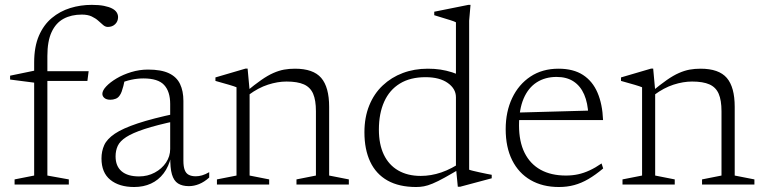

<svg xmlns="http://www.w3.org/2000/svg" viewBox="-20 -740 3063 770"><path d="M140.5 -415.5 117.5 -408.5 20.5 -421V-436.5L124.5 -458L140 -454.5H335.5L330.5 -415.5ZM170 -36 256 -20.5V0H38.5V-20.5L117 -36V-489Q117 -552.5 136 -596.5Q155 -640.5 187.8 -667.8Q220.5 -695 261.8 -707.8Q303 -720.5 348 -720.5Q377 -720.5 397 -716.5Q417 -712.5 429.5 -706Q442 -699.5 447.8 -690.5Q453.5 -681.5 453.5 -671.5Q453.5 -654.5 442 -643.2Q430.5 -632 412.5 -632Q402.5 -632 393.8 -639.5Q385 -647 374.2 -656.8Q363.5 -666.5 347.8 -674Q332 -681.5 308 -681.5Q266 -681.5 235 -664.8Q204 -648 187 -611.5Q170 -575 170 -515.5Z M689 -285.5 688 -255.5Q608 -238.5 559.5 -222.5Q511 -206.5 486 -190.2Q461 -174 452.2 -155Q443.5 -136 443.5 -113Q443.5 -73.5 467.8 -53Q492 -32.5 537.5 -32.5Q572 -32.5 600.5 -47.8Q629 -63 645.8 -88Q662.5 -113 662.5 -142.5V-323Q662.5 -373 638.2 -399.2Q614 -425.5 555 -425.5Q531 -425.5 506.5 -420.2Q482 -415 454 -403L481 -423Q478 -408 474.8 -395.2Q471.5 -382.5 468 -372.8Q464.5 -363 459.5 -356.5Q453.5 -347.5 443.5 -343.8Q433.5 -340 423 -340Q407 -340 398.8 -347Q390.5 -354 390.5 -363.5Q390.5 -377 406 -393.5Q421.5 -410 447.5 -425.5Q473.5 -441 506.5 -451Q539.5 -461 573.5 -461Q626.5 -461 657.5 -446.2Q688.5 -431.5 702 -403.2Q715.5 -375 715.5 -335.5V-95.5Q715.5 -72 720.8 -58.2Q726 -44.5 737.2 -38.8Q748.5 -33 765 -33Q777.5 -33 790.5 -36.8Q803.5 -40.5 819 -49.5V-28Q799 -10 778.5 -1.8Q758 6.5 737.5 6.5Q711 6.5 694 -4.2Q677 -15 669.5 -40.8Q662 -66.5 663 -111.5L666.5 -113Q657 -72 636.2 -44.8Q615.5 -17.5 585.5 -3.8Q555.5 10 518 10Q458 10 422.5 -18.8Q387 -47.5 387 -104.5Q387 -133.5 398 -158Q409 -182.5 440.5 -203.8Q472 -225 531.8 -245Q591.5 -265 689 -285.5Z M981 -378V-36L1059.5 -20.5V0H850V-20.5L928.5 -36V-390Q920.5 -393.5 899.2 -399.8Q878 -406 844 -415.5V-429.5L965 -465H973ZM1169 -20.5 1247 -36V-294Q1247 -338 1235.8 -364Q1224.5 -390 1198.8 -401.5Q1173 -413 1129 -413Q1093.5 -413 1054.8 -400.5Q1016 -388 977.5 -359.5L966 -371.5Q1001 -400.5 1027.5 -419Q1054 -437.5 1076.2 -447.2Q1098.5 -457 1119.2 -460.8Q1140 -464.5 1163 -464.5Q1236.5 -464.5 1268.2 -427.5Q1300 -390.5 1300 -311.5V-36L1379 -20.5V0H1169Z M1808.5 -350Q1808.5 -384 1775.8 -407.2Q1743 -430.5 1686.5 -430.5Q1625.5 -430.5 1583.8 -405Q1542 -379.5 1520.8 -332.2Q1499.5 -285 1499.5 -220Q1499.5 -161.5 1519.2 -120Q1539 -78.5 1576.8 -56.5Q1614.5 -34.5 1667.5 -34.5Q1708.5 -34.5 1749.8 -48.5Q1791 -62.5 1838 -94.5V-71Q1793.5 -44.5 1764.2 -28.2Q1735 -12 1715 -3.8Q1695 4.5 1680 7.2Q1665 10 1649 10Q1580.5 10 1534.2 -16Q1488 -42 1464.8 -91.2Q1441.5 -140.5 1441.5 -209.5Q1441.5 -269.5 1460.8 -317Q1480 -364.5 1514.8 -397.2Q1549.5 -430 1595.5 -447.2Q1641.5 -464.5 1695.5 -464.5Q1723 -464.5 1746.2 -461Q1769.5 -457.5 1793.2 -450Q1817 -442.5 1845 -428.5L1808.5 -398V-650.5Q1802.5 -654 1787.2 -658.8Q1772 -663.5 1754 -669Q1736 -674.5 1721.5 -679V-693L1858.5 -720.5H1867L1861.5 -657V-59.5Q1866 -57.5 1877.5 -54.8Q1889 -52 1903.5 -48.8Q1918 -45.5 1931 -43Q1944 -40.5 1952 -39V-25L1825 9H1816L1808.5 -68.5Z M2220 -464.5Q2279.5 -464.5 2318 -439.5Q2356.5 -414.5 2376.2 -368.5Q2396 -322.5 2398.5 -258.5H2055L2053.5 -288.5L2362 -297L2339.5 -279Q2337.5 -327 2322.8 -361Q2308 -395 2280.5 -413.2Q2253 -431.5 2212 -431.5Q2166.5 -431.5 2132.5 -409.8Q2098.5 -388 2080 -344.8Q2061.5 -301.5 2061.5 -237.5Q2061.5 -172 2083.8 -127.2Q2106 -82.5 2148 -59.2Q2190 -36 2249.5 -36Q2275.5 -36 2298.5 -41Q2321.5 -46 2344.8 -56.8Q2368 -67.5 2392.5 -84.5L2399 -64.5Q2368 -38.5 2339.8 -22Q2311.5 -5.5 2283 2.2Q2254.5 10 2221.5 10Q2156 10 2108 -17.8Q2060 -45.5 2034 -97.5Q2008 -149.5 2008 -222Q2008 -292 2034 -346.8Q2060 -401.5 2107.5 -433Q2155 -464.5 2220 -464.5Z M2607.5 -378V-36L2686 -20.5V0H2476.5V-20.5L2555 -36V-390Q2547 -393.5 2525.8 -399.8Q2504.5 -406 2470.5 -415.5V-429.5L2591.5 -465H2599.5ZM2795.5 -20.5 2873.5 -36V-294Q2873.5 -338 2862.2 -364Q2851 -390 2825.2 -401.5Q2799.5 -413 2755.5 -413Q2720 -413 2681.2 -400.5Q2642.5 -388 2604 -359.5L2592.5 -371.5Q2627.5 -400.5 2654 -419Q2680.5 -437.5 2702.8 -447.2Q2725 -457 2745.8 -460.8Q2766.5 -464.5 2789.5 -464.5Q2863 -464.5 2894.8 -427.5Q2926.5 -390.5 2926.5 -311.5V-36L3005.5 -20.5V0H2795.5Z"/></svg>

Font: Newsreader Light
Style: Regular
Weight: 300
Designer: Hugues Gentile
Foundry: Production Type
Version: Version 1.003